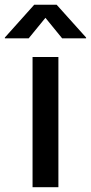

<svg xmlns="http://www.w3.org/2000/svg" viewBox="-66 -775 376 795"><path d="M68.8 0V-539.1H175.8V0ZM52.7 -616.2H-45.9V-619.6L75.7 -755.4H168.5L290.5 -619.6V-616.2H191.4L122.1 -701.2Z"/></svg>

Font: Inter 18pt Medium
Style: Regular
Weight: 500
Designer: Rasmus Andersson
Foundry: rsms
Version: Version 4.001;git-66647c0bb